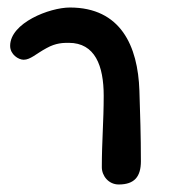

<svg xmlns="http://www.w3.org/2000/svg" viewBox="-20 -478 458 511"><path d="M163 -364C233 -364 256 -303 256 -223C256 -155 251 -102 251 -33C251 -10 269 13 296 13C338 13 355 -8 355 -49C355 -115 353 -176 351 -237C347 -356 301 -458 166 -458C112 -458 7 -417 7 -356C7 -333 29 -319 43 -319C61 -319 76 -335 104 -350C129 -364 149 -364 163 -364Z"/></svg>

Font: Itim
Style: Regular
Weight: 400
Designer: CadsonDemak Team
Foundry: Pablo Impallari
Version: Version 1.002;PS 001.002;hotconv 1.0.88;makeotf.lib2.5.64775